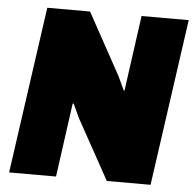

<svg xmlns="http://www.w3.org/2000/svg" viewBox="-50 -737 796 787"><g transform="rotate(5 348.0 -343.0)"><path d="M429 -431 455 -375 458 -376 501 -686H695L598 0H418L282 -246L255 -304H251L209 0H16L113 -686H289Z"/></g></svg>

Font: Chivo Black Italic
Style: Regular
Weight: 900
Italic angle: -8.05°
Designer: Hector Gatti
Foundry: Omnibus-Type
Version: Version 1.007